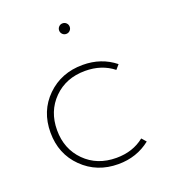

<svg xmlns="http://www.w3.org/2000/svg" viewBox="-131 -790 792 900"><g transform="rotate(-20 265.0 -340.0)"><path d="M306.2 14.6Q199.7 14.6 128.2 -55.7Q56.6 -126 56.6 -232.9Q56.6 -340.3 127.9 -410.2Q199.2 -480 306.2 -480Q398.9 -480 466.3 -425.8L447.3 -403.8Q389.6 -449.7 307.1 -449.7Q211.9 -449.7 150.6 -388.4Q89.4 -327.1 89.4 -232.9Q89.4 -139.2 150.6 -77.6Q211.9 -16.1 307.6 -16.1Q389.6 -16.1 446.8 -62L466.3 -39.6Q397.9 14.6 306.2 14.6ZM265.9 -650.4Q258.3 -658.2 258.3 -668.9Q258.3 -679.7 265.9 -687.5Q273.4 -695.3 284.7 -695.3Q295.9 -695.3 303.5 -687.5Q311 -679.7 311 -668.9Q311 -658.2 303.5 -650.4Q295.9 -642.6 284.7 -642.6Q273.4 -642.6 265.9 -650.4Z"/></g></svg>

Font: Spartan MB ExtLt
Style: Regular
Weight: 200
Designer: Matt Bailey, Mirko Velimirovic
Foundry: Matt Bailey
Version: Version 1.005